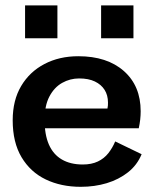

<svg xmlns="http://www.w3.org/2000/svg" viewBox="-20 -695 594 726"><path d="M140 -284.5H386.3Q387.7 -290.6 388 -296Q388.3 -301.4 388.3 -307.1Q388.3 -335 375.5 -355.2Q362.8 -375.3 338.7 -386.9Q314.7 -398.4 279.3 -398.4Q244.9 -398.4 215 -381.6Q185.1 -364.9 166.7 -329.9Q148.3 -294.9 148.8 -240.9Q148.5 -185.9 164.9 -148.4Q181.4 -110.9 213.8 -92Q246.2 -73 292.9 -73Q326.1 -73 349.9 -84.3Q373.7 -95.6 389.5 -115.6Q405.3 -135.6 415.6 -160.2L515.5 -111.9Q498.6 -70.7 463.9 -43.4Q429.1 -16.1 383.4 -2.3Q337.7 11.4 285.4 11.4Q210.9 11.4 152.9 -16.5Q94.9 -44.4 61.4 -100.6Q28 -156.7 28 -240.2Q28 -315.8 60 -369.7Q92 -423.7 148.1 -453Q204.2 -482.4 276.1 -482.4Q385 -482.4 448.5 -426.3Q511.9 -370.2 511.9 -274.4Q511.9 -259.3 510.2 -243.3Q508.4 -227.3 504.7 -209.9H136.7ZM74.8 -550.3V-674.6H197.1V-550.3ZM362.3 -550.3V-674.6H484.6V-550.3Z"/></svg>

Font: Panamera Thin
Style: Regular
Weight: 100
Designer: Bastien Sozeau
Foundry: NBR — Bastien Sozeau
Version: Version 3.003;gftools[0.9.33]